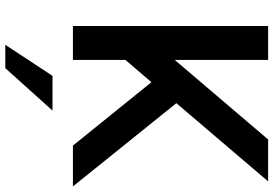

<svg xmlns="http://www.w3.org/2000/svg" viewBox="-170 -588 1008 707"><g transform="rotate(90 333.5 -235.0)"><path d="M516.6 0 283.2 -289.1 201.2 -193.4V0H76.2V-718.8H201.2V-375L494.1 -718.8H648.4L360.4 -380.9L667 0ZM145.5 249 259.8 75.2H387.7L231.4 249Z"/></g></svg>

Font: Min Sans SemiBold
Style: Regular
Weight: 600
Designer: Jinseong-Kim, NotoSansCJK, Nunito
Foundry: Jinseong-Kim
Version: Version 1.400;Glyphs 3.1.2 (3151)